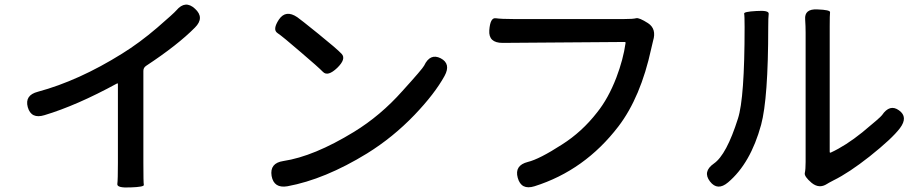

<svg xmlns="http://www.w3.org/2000/svg" viewBox="-20 -791 4010 837"><path d="M549 26Q489 29 491.5 11Q494 -7 494 -81V-424Q494 -429 490 -427Q314 -331 174 -289Q116 -271 101 -324Q87 -376 145 -391Q323 -439 512 -557Q588 -604 665 -670Q738 -733 749 -746Q788 -792 830 -753Q873 -714 830 -671Q755 -595 617 -504Q605 -496 605 -482V-81Q605 6 607 15Q609 24 549 26Z M1233 21Q1174 31 1164 -24Q1155 -80 1215 -89Q1348 -109 1523 -216Q1639 -287 1734 -394Q1822 -491 1829 -505Q1855 -560 1901 -537Q1947 -513 1918 -460Q1875 -382 1787 -290Q1693 -192 1580 -122Q1396 -9 1233 21ZM1450 -495Q1409 -456 1388 -477.5Q1367 -499 1293 -562Q1212 -632 1189.5 -647Q1167 -662 1196 -706Q1226 -750 1276 -716Q1288 -708 1366 -645Q1449 -578 1469.5 -556Q1490 -534 1450 -495Z M2310 21Q2252 39 2237 -16Q2222 -70 2281 -85Q2331 -97 2430 -161Q2517 -216 2583 -301Q2632 -362 2667 -453Q2697 -532 2707 -603Q2708 -608 2703 -608L2171 -604Q2109 -604 2113 -659Q2117 -715 2141 -711.5Q2165 -708 2217 -708H2702Q2740 -708 2753 -711.5Q2766 -715 2805 -690Q2843 -665 2827 -613Q2825 -607 2819 -579Q2773 -367 2676 -240Q2529 -48 2310 21Z M3154 4Q3108 43 3075 0Q3042 -43 3092 -78Q3147 -116 3197 -274Q3226 -363 3226 -673Q3226 -723 3224 -731.5Q3222 -740 3277 -743Q3333 -747 3331 -730.5Q3329 -714 3329 -674Q3329 -362 3298 -247Q3252 -79 3154 4ZM3585 11Q3551 33 3518 6Q3485 -22 3488.5 -37Q3492 -52 3492 -85V-648Q3492 -677 3490 -706Q3486 -753 3543 -750Q3600 -748 3598.5 -737.5Q3597 -727 3597 -677V-129Q3597 -124 3602 -126Q3667 -156 3739 -214Q3818 -279 3825 -289Q3859 -339 3899 -310Q3940 -281 3903 -232Q3869 -187 3771 -109Q3681 -38 3614 -5Q3589 8 3585 11Z"/></svg>

Font: Resource Han Rounded JP Medium
Style: Regular
Weight: 500
Designer: Cyano Hao (round all glyphs); Ryoko NISHIZUKA 西塚涼子 (kana, bopomofo & ideographs); Paul D. Hunt (Latin, Greek & Cyrillic)
Foundry: Cyano Hao
Version: 0.990